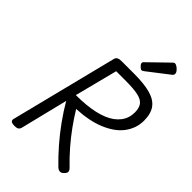

<svg xmlns="http://www.w3.org/2000/svg" viewBox="-327 -1265 1404 1404"><g transform="rotate(45 375.5 -562.5)"><path d="M107 14Q85 14 74.5 7Q64 0 67 -16L276 -848Q280 -862 292 -868.5Q304 -875 326 -875H458Q560 -875 625 -857Q690 -839 720.5 -797Q751 -755 751 -684Q751 -642 738 -605.5Q725 -569 701 -537.5Q677 -506 641.5 -481Q606 -456 560.5 -437Q515 -418 459.5 -407Q404 -396 339 -393Q375 -334 416.5 -276.5Q458 -219 506.5 -163Q555 -107 612 -52Q621 -44 624 -30Q627 -16 605 4Q591 17 576.5 15Q562 13 549 1Q494 -52 439 -115Q384 -178 334.5 -247Q285 -316 246 -383L155 -14Q151 0 140.5 7Q130 14 107 14ZM266 -463Q321 -463 368 -467.5Q415 -472 455.5 -481Q496 -490 528.5 -503.5Q561 -517 585.5 -535Q610 -553 627 -575Q644 -597 652.5 -623Q661 -649 661 -679Q661 -724 642 -749.5Q623 -775 577 -785Q531 -795 451 -795H351ZM478 -931Q468 -931 454 -945Q440 -959 440 -969Q440 -973 441 -976.5Q442 -980 449 -986L596 -1129Q602 -1134 605.5 -1137Q609 -1140 615 -1140Q625 -1140 638 -1131Q651 -1122 660.5 -1110Q670 -1098 670 -1088Q670 -1081 668 -1076Q666 -1071 655 -1063L497 -941Q491 -937 486.5 -934Q482 -931 478 -931Z"/></g></svg>

Font: Playwrite IS
Style: Regular
Weight: 400
Designer: Veronika Burian, José Scaglione
Foundry: TypeTogether
Version: Version 1.002